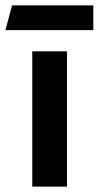

<svg xmlns="http://www.w3.org/2000/svg" viewBox="-65 -694 367 714"><path d="M-45 -582 -20 -674H282V-582ZM55 0V-503H184V0Z"/></svg>

Font: Techna Sans
Style: Regular
Weight: 400
Designer: Carl Enlund
Version: Version 1.003